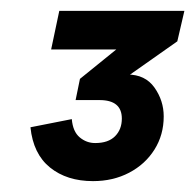

<svg xmlns="http://www.w3.org/2000/svg" viewBox="-20 -710 359 353"><path d="M151 -377Q103 -377 72 -402Q41 -427 36 -476L112 -491Q114 -468 126.5 -457.5Q139 -447 155 -447Q179 -447 191.5 -459.5Q204 -472 204 -492Q204 -526 163 -526H119L127 -565L253 -667L306 -634L181 -546L175 -569Q186 -571 196.5 -572Q207 -573 214 -573Q247 -573 264 -549Q281 -525 281 -496Q281 -462 264 -435Q247 -408 217.5 -392.5Q188 -377 151 -377ZM74 -619 89 -690H319L306 -634L274 -619Z"/></svg>

Font: Radio Canada Big Medium
Style: Italic
Weight: 500
Italic angle: -12°
Designer: Étienne Aubert Bonn
Foundry: Coppers and Brasses
Version: Version 1.001